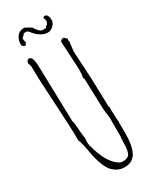

<svg xmlns="http://www.w3.org/2000/svg" viewBox="-234 -961 831 1036"><g transform="rotate(-30 181.5 -443.0)"><path d="M241.2 -879.9 235.4 -898.9Q238.3 -904.8 247.8 -904.8Q257.3 -904.8 262.9 -894Q268.6 -883.3 268.6 -866.5Q268.6 -849.6 252.4 -833.7Q236.3 -817.9 216.8 -817.9Q197.3 -817.9 179.2 -828.4Q161.1 -838.9 151.9 -848.4Q142.6 -857.9 126.5 -877L119.6 -879.9H101.6Q100.1 -874 91.3 -867.7Q82.5 -861.3 82.5 -855.2Q82.5 -849.1 87.4 -832L76.7 -816.9Q70.3 -816.9 64 -822.3Q57.6 -827.6 57.6 -834Q57.6 -864.7 73.2 -884.8Q88.9 -904.8 118.7 -904.8Q150.9 -888.2 158.2 -882.8Q165.5 -868.2 177.7 -856Q189.9 -843.8 199.2 -843.8Q208.5 -843.8 211.4 -844.7L218.3 -842.8Q220.7 -849.6 228 -854Q241.2 -861.8 241.2 -879.9ZM306.2 -208 307.1 -145Q307.1 -60.5 285.2 -20.5Q275.9 -3.9 258.3 7.6Q240.7 19 212.9 19Q185.1 19 161.6 4.2Q138.2 -10.7 125.5 -33.2Q112.8 -55.7 103.3 -85.4Q93.8 -115.2 89.8 -141.6Q78.6 -210.9 67.9 -231Q67.9 -310.5 57.9 -469Q47.9 -627.4 47.9 -707L41 -728Q41 -734.9 46.1 -741.5Q51.3 -748 58.1 -748Q83 -748 83 -674.8L91.8 -336.9Q95.7 -332 96.7 -313Q101.6 -243.7 106 -224.1Q104 -212.4 104 -198.7Q104 -185.1 113.5 -152.8Q123 -120.6 138.4 -89.4Q153.8 -58.1 176.8 -35.6Q199.7 -13.2 217.8 -13.2Q235.8 -13.2 244.6 -17.1Q253.4 -21 258.3 -25.6Q263.2 -30.3 266.4 -41Q269.5 -51.8 270.5 -57.4Q271.5 -63 272.5 -77.4Q273.4 -91.8 273.2 -95Q272.9 -98.1 272.9 -104L275.9 -137.2V-251L269 -311L263.2 -490.2V-502.9L258.8 -508.8Q263.2 -537.1 263.2 -565.9L253.9 -735.8Q253.9 -743.7 261 -747.8Q268.1 -752 275.9 -752L293 -735.8L290 -728L293 -720.2L286.1 -660.2L295.9 -480L300.8 -306.2L304.2 -305.2Q303.2 -298.3 303.2 -284.2L306.2 -213.9L309.1 -210.9Z"/></g></svg>

Font: Amatic SC
Style: Regular
Weight: 400
Version: Version 1.004